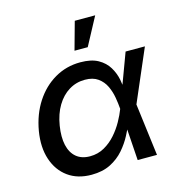

<svg xmlns="http://www.w3.org/2000/svg" viewBox="-113 -862 901 971"><g transform="rotate(-15 337.5 -376.0)"><path d="M247.6 11.7Q174.8 11.7 125 -24.4Q75.2 -60.5 54 -124.3Q32.7 -188 46.4 -271Q61 -355.5 102.1 -418.7Q143.1 -481.9 204.1 -517.3Q265.1 -552.7 338.4 -552.7Q395.5 -552.7 430.9 -533Q466.3 -513.2 485.4 -481.4Q504.4 -449.7 511.2 -414.6Q518.1 -379.4 518.6 -348.1H555.2L557.6 -274.4L592.3 0H491.2L472.7 -274.4Q470.7 -301.8 465.1 -334Q459.5 -366.2 445.8 -395Q432.1 -423.8 406 -442.6Q379.9 -461.4 337.9 -461.4Q292 -461.4 254.2 -438.2Q216.3 -415 190.7 -372.3Q165 -329.6 155.3 -270Q146 -211.9 155.5 -169.4Q165 -127 192.6 -103.8Q220.2 -80.6 264.2 -80.6Q305.7 -80.6 339.6 -99.9Q373.5 -119.1 399.4 -148.7Q425.3 -178.2 443.6 -211.2Q461.9 -244.1 472.2 -271.5L574.2 -545.9H675.3L557.1 -271.5L531.2 -201.2H497.6Q484.9 -170.4 465.8 -133.8Q446.8 -97.2 418 -64Q389.2 -30.8 347.4 -9.5Q305.7 11.7 247.6 11.7ZM325.7 -616.7 366.2 -762.7H473.1L395 -616.7Z"/></g></svg>

Font: Inter Medium
Style: Italic
Weight: 500
Italic angle: -9.3988°
Designer: Rasmus Andersson
Foundry: rsms
Version: Version 4.001;git-66647c0bb